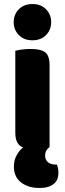

<svg xmlns="http://www.w3.org/2000/svg" viewBox="-20 -731 322 953"><path d="M56 -479Q67 -482 87.5 -485Q108 -488 132 -488Q182 -488 204 -471.5Q226 -455 226 -408V-1Q216 6 210 16Q204 26 204 42Q204 62 218 74Q232 86 258 86H263Q266 95 268 105Q270 115 270 128Q270 142 265.5 155.5Q261 169 249.5 179.5Q238 190 220 196Q202 202 175 202Q120 202 84.5 174.5Q49 147 49 96Q49 63 63.5 38Q78 13 95 1Q56 -13 56 -72ZM48 -621Q48 -659 73.5 -685Q99 -711 141 -711Q183 -711 208.5 -685Q234 -659 234 -621Q234 -583 208.5 -557Q183 -531 141 -531Q99 -531 73.5 -557Q48 -583 48 -621Z"/></svg>

Font: Baloo Bhai 2 ExtraBold
Style: Regular
Weight: 800
Designer: Supriya Tembe, Noopur Datye and Ek Type
Foundry: Ek Type
Version: Version 1.640;PS 1.000;hotconv 16.6.51;makeotf.lib2.5.65220;